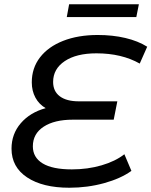

<svg xmlns="http://www.w3.org/2000/svg" viewBox="-20 -872 710 900"><path d="M229 -488Q229 -444 260.5 -420.5Q292 -397 350 -397H530L513 -311H321Q235 -311 184.5 -278Q134 -245 134 -186Q134 -134 180 -106Q226 -78 317 -78Q391 -78 456 -97Q521 -116 563 -149L596 -71Q546 -35 468 -13.5Q390 8 305 8Q180 8 107 -40.5Q34 -89 34 -175Q34 -244 77.5 -294.5Q121 -345 194 -365Q163 -383 146 -414.5Q129 -446 129 -486Q129 -553 167.5 -603Q206 -653 276 -680.5Q346 -708 438 -708Q508 -708 567.5 -694Q627 -680 670 -653L635 -574Q550 -622 432 -622Q338 -622 283.5 -585.5Q229 -549 229 -488ZM304 -852H631L619 -792H293Z"/></svg>

Font: Montserrat Alternates Medium
Style: Italic
Weight: 500
Italic angle: -11.3°
Designer: Julieta Ulanovsky
Foundry: Julieta Ulanovsky
Version: Version 7.200